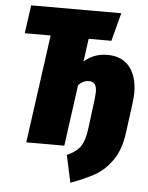

<svg xmlns="http://www.w3.org/2000/svg" viewBox="-59 -744 754 976"><g transform="rotate(5 318.0 -255.5)"><path d="M621 -298Q621 -281 617 -245L596 -89Q584 -2 545 51.5Q506 105 458 131.5Q410 158 337 185L307 46Q359 22 378 -9.5Q397 -41 404 -98L424 -255Q426 -279 426 -286Q426 -313 416.5 -325.5Q407 -338 386 -338Q358 -338 333 -313L290 0H96L172 -552H40L60 -696H520L482 -552H366L350 -435Q400 -479 469 -479Q543 -479 582 -430.5Q621 -382 621 -298Z"/></g></svg>

Font: Fira Sans Extra Condensed Black
Style: Italic
Weight: 900
Width: 3
Italic angle: -8°
Designer: Carrois Corporate & Edenspiekermann AG
Foundry: Carrois Corporate GbR & Edenspiekermann AG
Version: Version 4.203